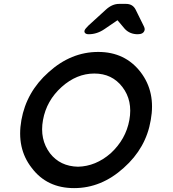

<svg xmlns="http://www.w3.org/2000/svg" viewBox="-20 -966 890 987"><path d="M143 -103Q64 -204 90 -349Q116 -494 230 -595Q345 -699 485 -699Q623 -699 703 -595Q781 -493 755 -349Q731 -205 616 -103Q501 1 361 1Q221 1 143 -103ZM297 -519Q219 -449 201 -349Q183 -250 237 -178Q289 -111 381 -109Q472 -111 549 -178Q627 -250 645 -349Q663 -449 609 -519Q556 -588 465 -588Q374 -588 297 -519ZM584 -862 518 -817Q479 -790 436 -790Q424 -790 418 -795.5Q412 -801 415 -810Q417 -817 434 -834L525 -917Q557 -946 592 -946H628Q662 -946 677 -917L718 -834Q726 -819 723 -810Q717 -790 688 -790Q648 -790 622 -817Z"/></svg>

Font: Quicksand
Style: Bold Italic
Weight: 700
Italic angle: -12°
Designer: Andrew Paglinawan
Foundry: Andrew Paglinawan
Version: 1.002